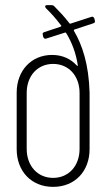

<svg xmlns="http://www.w3.org/2000/svg" viewBox="-20 -720 421 748"><path d="M270 -605 343 -629C348 -631 350 -633 350 -636C350 -638 350 -639 349 -641L348 -647C346 -652 343 -655 339 -655C338 -655 336 -654 335 -654L255 -628C253 -627 251 -628 250 -630C230 -656 209 -678 192 -695C188 -699 185 -700 180 -700H164C158 -700 156 -698 156 -695C156 -693 157 -690 159 -688C179 -669 199 -646 218 -621C220 -619 218 -617 216 -616L153 -595C149 -594 146 -591 146 -588C146 -586 147 -585 147 -583L148 -577C150 -572 153 -569 157 -569C158 -569 160 -570 161 -570L233 -593C235 -594 237 -593 238 -591C260 -555 276 -513 283 -466C284 -463 282 -462 279 -465C256 -490 224 -506 183 -506C102 -506 45 -445 45 -359V-139C45 -53 102 8 187 8C272 8 329 -53 329 -139V-249C329 -279 329 -302 329 -324C329 -336 329 -347 329 -359C326 -470 300 -546 268 -600C267 -603 268 -604 270 -605ZM290 -358V-140C290 -74 248 -27 187 -27C126 -27 84 -74 84 -140V-358C84 -424 126 -471 187 -471C248 -471 290 -424 290 -358Z"/></svg>

Font: Barlow Condensed ExtraLight
Style: Regular
Weight: 275
Width: 3
Designer: Jeremy Tribby
Foundry: Tribby Type
Version: Version 1.422;hotconv 1.0.109;makeotfexe 2.5.65596